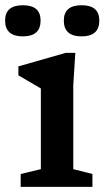

<svg xmlns="http://www.w3.org/2000/svg" viewBox="-33 -732 416 752"><path d="M262 -525 254 -398.5V-69.5L329 -50.5V0H48V-50.5L127 -69.5V-385.5Q121.5 -389 106.2 -397.8Q91 -406.5 72.8 -417.2Q54.5 -428 39 -437V-472L224.5 -525ZM56.5 -589.5Q-13 -589.5 -13 -651.5Q-13 -711.5 56.5 -711.5Q126 -711.5 126 -651.5Q126 -589.5 56.5 -589.5ZM286.5 -589.5Q217 -589.5 217 -651.5Q217 -711.5 286.5 -711.5Q356 -711.5 356 -651.5Q356 -589.5 286.5 -589.5Z"/></svg>

Font: Newsreader 6pt Medium
Style: Regular
Weight: 500
Designer: Hugues Gentile
Foundry: Production Type
Version: Version 1.003; ttfautohint (v1.8.3)